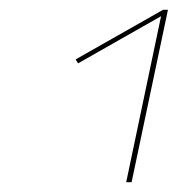

<svg xmlns="http://www.w3.org/2000/svg" viewBox="-20 -777 362 391"><path d="M322 -757 248 -406H237L308 -744L139 -648L134 -656L312 -757Z"/></svg>

Font: Ysabeau Infant Hairline
Style: Italic
Weight: 100
Italic angle: -12°
Designer: Christian Thalmann (Catharsis Fonts)
Version: Version 0.003